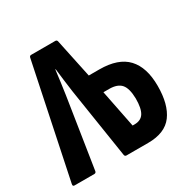

<svg xmlns="http://www.w3.org/2000/svg" viewBox="-149 -794 921 933"><g transform="rotate(-30 311.0 -327.5)"><path d="M9 0Q-2 0 1 -13L133 -646Q135 -655 144 -655H279Q288 -655 290 -646L336 -428H395Q501 -428 551 -374.5Q601 -321 601 -217Q601 -113 559 -56.5Q517 0 422 0H300Q292 0 290 -9L229 -401Q224 -435 220 -468.5Q216 -502 212 -535H210Q206 -502 201.5 -468.5Q197 -435 192 -401L131 -9Q129 0 120 0ZM399 -111H410Q446 -111 462 -136.5Q478 -162 478 -217Q477 -274 456.5 -298Q436 -322 389 -322H357Z"/></g></svg>

Font: Sofia Sans Extra Condensed ExtraBold
Style: Regular
Weight: 800
Designer: Botio Nikoltchev, Ani Petrova
Foundry: lettersoup
Version: Version 4.101; ttfautohint (v1.8.4.7-5d5b)